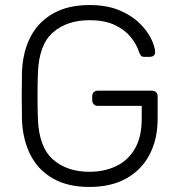

<svg xmlns="http://www.w3.org/2000/svg" viewBox="-20 -730 704 760"><path d="M334 10Q248 10 189.5 -23.5Q131 -57 100.5 -117Q70 -177 67 -255Q66 -300 66 -350Q66 -400 67 -445Q70 -524 100.5 -583.5Q131 -643 190 -676.5Q249 -710 334 -710Q403 -710 452 -689.5Q501 -669 532 -638.5Q563 -608 578 -577Q593 -546 594 -525Q595 -516 589 -510.5Q583 -505 573 -505H551Q542 -505 538 -509.5Q534 -514 530 -525Q520 -556 496.5 -584.5Q473 -613 433.5 -631.5Q394 -650 334 -650Q245 -650 189.5 -601.5Q134 -553 130 -440Q127 -350 130 -260Q134 -148 189.5 -99Q245 -50 334 -50Q393 -50 440 -72.5Q487 -95 514 -141.5Q541 -188 541 -260V-311H367Q357 -311 351 -317.5Q345 -324 345 -334V-348Q345 -359 351 -365Q357 -371 367 -371H581Q592 -371 598 -365Q604 -359 604 -348V-260Q604 -180 572.5 -119Q541 -58 480.5 -24Q420 10 334 10Z"/></svg>

Font: Rubik Light Light
Style: Regular
Weight: 300
Version: Version 2.101